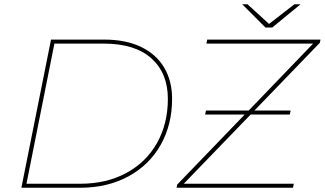

<svg xmlns="http://www.w3.org/2000/svg" viewBox="-20 -887 1534 907"><path d="M221 -700H472Q575 -700 647 -665Q719 -630 756 -567Q793 -504 793 -420Q793 -299 739.5 -203.5Q686 -108 587 -54Q488 0 357 0H81ZM359 -19Q483 -19 577 -70Q671 -121 722 -212Q773 -303 773 -420Q773 -541 695.5 -611Q618 -681 470 -681H237L105 -19ZM1491 -685 1182 -365H1353L1349 -346H1164L848 -19H1368L1364 0H814L817 -15L1136 -346H949L953 -365H1155L1459 -681H955L959 -700H1494ZM1400 -867 1266 -757H1234L1124 -867H1149L1251 -774L1371 -867Z"/></svg>

Font: Montserrat Alternates Thin
Style: Italic
Weight: 250
Italic angle: -11.3°
Designer: Julieta Ulanovsky
Foundry: Julieta Ulanovsky
Version: Version 7.200